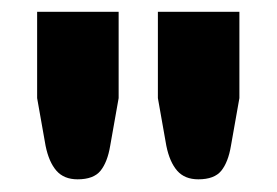

<svg xmlns="http://www.w3.org/2000/svg" viewBox="-20 -748 458 318"><path d="M176.5 -728.5V-585.5L162.5 -506.5Q158 -479.5 146.5 -465.2Q135 -451 108.5 -451Q86 -451 73.5 -465.2Q61 -479.5 55.5 -506.5L41.5 -585.5V-728.5ZM376.5 -728.5V-585.5L362.5 -506.5Q358 -479.5 346.5 -465.2Q335 -451 308.5 -451Q286 -451 273.5 -465.2Q261 -479.5 255.5 -506.5L241.5 -585.5V-728.5Z"/></svg>

Font: Lato 2
Style: Regular
Weight: 900
Designer: Lukasz Dziedzic with Adam Twardoch and Botio Nikoltchev
Foundry: tyPoland Lukasz Dziedzic
Version: Version 2.015; 2015-08-06; http://www.latofonts.com/